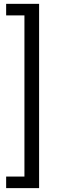

<svg xmlns="http://www.w3.org/2000/svg" viewBox="-20 -825 305 990"><path d="M11.7 -805.2H181.6V145H11.7V85.4H98.6H106V78.1V-738.3V-745.6H98.6H11.7Z"/></svg>

Font: Vazir Light UI
Style: Light-UI
Weight: 300
Designer: Saber Rastikerdar
Foundry: Saber Rastikerdar
Version: Version 30.0.0